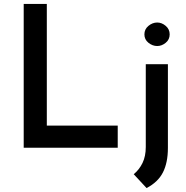

<svg xmlns="http://www.w3.org/2000/svg" viewBox="-20 -748 943 972"><path d="M100 -728H217V-112H576V0H100ZM722 204 657 134Q685 111 701.5 77Q718 43 718 -4V-423H830V1Q830 75 805 124.5Q780 174 722 204ZM711 -574Q711 -600 731.5 -617Q752 -634 776 -634Q799 -634 819 -617Q839 -600 839 -574Q839 -548 819 -531.5Q799 -515 776 -515Q752 -515 731.5 -531.5Q711 -548 711 -574Z"/></svg>

Font: Synthetic SemiBold
Style: Regular
Weight: 600
Designer: Santiago Orozco
Foundry: Typemade
Version: Version 2.000; ttfautohint (v1.8.4.7-5d5b)